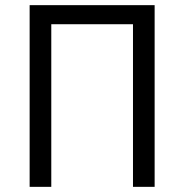

<svg xmlns="http://www.w3.org/2000/svg" viewBox="-20 -725 715 745"><path d="M95 0V-705H580V0H496V-631H179V0Z"/></svg>

Font: Nunito Sans 7pt Condensed
Style: Regular
Weight: 400
Width: 3
Designer: Vernon Adams
Foundry: Vernon Adams
Version: Version 3.101;gftools[0.9.27]